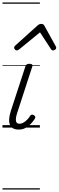

<svg xmlns="http://www.w3.org/2000/svg" viewBox="-20 -1030 474 1550"><path d="M131 16Q103 16 85.5 6Q68 -4 60 -23.5Q52 -43 54 -70.5Q56 -98 67 -133L185 -494Q190 -506 196.5 -510.5Q203 -515 218 -515Q232 -515 238.5 -509.5Q245 -504 241 -494L117 -113Q109 -87 108 -68.5Q107 -50 114.5 -40.5Q122 -31 138 -31Q154 -31 170 -40.5Q186 -50 200 -64.5Q214 -79 223 -94Q228 -101 235 -104Q242 -107 253 -100Q264 -94 265 -86.5Q266 -79 261 -71Q249 -52 230 -31.5Q211 -11 186.5 2.5Q162 16 131 16ZM116 -623Q108 -623 101 -630Q94 -637 94 -645Q94 -650 96.5 -654Q99 -658 103 -662L284 -825Q292 -832 299 -834.5Q306 -837 314 -837Q321 -837 327.5 -834Q334 -831 338 -823L428 -660Q431 -655 432.5 -651Q434 -647 434 -644Q434 -635 425 -629Q416 -623 409 -623Q403 -623 398.5 -626Q394 -629 391 -634L303 -769L138 -634Q131 -629 126.5 -626Q122 -623 116 -623ZM0 490H302V500H0ZM0 -20H302V0H0ZM0 -505H302V-500H0ZM0 -1010H302V-1000H0Z"/></svg>

Font: Playwrite BE VLG Guides
Style: Regular
Weight: 400
Designer: Veronika Burian, José Scaglione
Foundry: TypeTogether
Version: Version 1.003